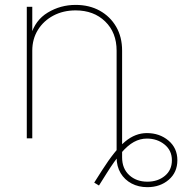

<svg xmlns="http://www.w3.org/2000/svg" viewBox="-20 -567 767 787"><path d="M584 200.2Q547.9 200.2 519.3 185.1Q490.7 169.9 474.4 142.6Q458 115.2 458 78.1V-29.3H480.5V78.1Q480.5 124 509.8 150.9Q539.1 177.7 584 177.7Q627 177.7 655.8 153.8Q684.6 129.9 684.6 89.8Q684.6 49.8 654.5 25.4Q624.5 1 582 1Q554.2 1 528.8 14.9Q503.4 28.8 476.6 60.1Q449.7 91.3 417 143.6L385.7 193.4L366.2 181.6L398.4 130.9Q451.7 47.4 493.2 12.9Q534.7 -21.5 582 -21.5Q634.3 -21.5 670.7 9.3Q707 40 707 89.8Q707 139.6 671.6 169.9Q636.2 200.2 584 200.2ZM112.3 -359.4V0H89.8V-539.1H112.3V-421.9H106.4Q124 -484.4 176 -515.6Q228 -546.9 290 -546.9Q346.2 -546.9 388.9 -523.2Q431.6 -499.5 456.1 -457.5Q480.5 -415.5 480.5 -359.4V0H458V-359.4Q458 -433.6 411.1 -479Q364.3 -524.4 290 -524.4Q239.3 -524.4 199 -503.2Q158.7 -481.9 135.5 -444.6Q112.3 -407.2 112.3 -359.4Z"/></svg>

Font: Inter 18pt Thin
Style: Regular
Weight: 250
Designer: Rasmus Andersson
Foundry: rsms
Version: Version 4.001;git-66647c0bb